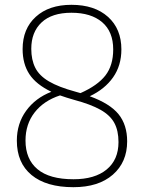

<svg xmlns="http://www.w3.org/2000/svg" viewBox="-20 -769 598 798"><path d="M285 9Q172.5 9 111.2 -41.5Q50 -92 50 -184.5Q50 -255.5 88.8 -308.8Q127.5 -362 193.5 -387.5Q130 -418 102 -460.8Q74 -503.5 74 -565Q74 -649.5 128.8 -699.2Q183.5 -749 277 -749Q373 -749 428.8 -699Q484.5 -649 484.5 -563.5Q484.5 -496.5 450 -447.5Q415.5 -398.5 353 -369Q437 -338.5 472.8 -294.2Q508.5 -250 508.5 -181.5Q508.5 -95 449 -43Q389.5 9 285 9ZM293.5 -388Q304 -385 314.5 -382Q385.5 -413.5 418 -455.2Q450.5 -497 450.5 -563.5Q450.5 -637.5 404.5 -676.8Q358.5 -716 277 -716Q195.5 -716 152.8 -675.8Q110 -635.5 110 -566Q110 -520.5 126.5 -487.5Q143 -454.5 183.2 -430.8Q223.5 -407 293.5 -388ZM86 -185Q86 -107.5 135.8 -65.8Q185.5 -24 285.5 -24Q374 -24 423.2 -64.5Q472.5 -105 472.5 -178.5Q472.5 -226 455.2 -258Q438 -290 397.5 -312.8Q357 -335.5 288 -354Q256 -363 229.5 -372.5Q162 -350.5 124 -301.8Q86 -253 86 -185Z"/></svg>

Font: Encode Sans SemiCondensed SemiCondensed Thin
Style: Regular
Weight: 100
Width: 4
Designer: Multiple Designers
Foundry: Impallari Type
Version: Version 3.000; ttfautohint (v1.8.3) -l 8 -r 50 -G 200 -x 14 